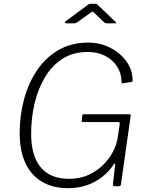

<svg xmlns="http://www.w3.org/2000/svg" viewBox="-20 -975 772 1005"><path d="M337 10Q256 10 199 -24Q142 -58 112.5 -122.5Q83 -187 83 -278Q83 -371 106 -456Q129 -541 174.5 -608Q220 -675 287 -713.5Q354 -752 441 -752Q505 -752 558 -724.5Q611 -697 642.5 -652.5Q674 -608 674 -555Q674 -547 668 -546L623 -539Q619 -538 617.5 -540.5Q616 -543 616 -550Q615 -593 592.5 -627.5Q570 -662 530.5 -682.5Q491 -703 439 -703Q363 -703 307.5 -667.5Q252 -632 215.5 -571Q179 -510 161 -433.5Q143 -357 143 -275Q143 -160 193 -99.5Q243 -39 341 -39Q399 -39 443.5 -59.5Q488 -80 520.5 -112.5Q553 -145 572 -182.5Q591 -220 596 -254L607 -327Q608 -336 598 -336H415Q407 -336 408 -343L411 -372Q412 -377 417 -377H657Q661 -377 663 -375Q665 -373 664 -369L613 -10Q612 0 601 0H583Q570 0 571 -10L583 -114Q584 -119 581 -119Q578 -119 574 -113Q552 -79 517.5 -51Q483 -23 437.5 -6.5Q392 10 337 10ZM523 -860 472 -909Q465 -915 463.5 -914Q462 -913 452 -907L384 -858Q378 -854 375.5 -853.5Q373 -853 367 -853H326Q321 -853 320 -856.5Q319 -860 324 -864L435 -946Q441 -951 445.5 -953Q450 -955 458 -955H480Q487 -955 490 -951Q493 -947 496 -945L583 -862Q589 -858 588.5 -855.5Q588 -853 582 -853H537Q533 -853 530 -855Q527 -857 523 -860Z"/></svg>

Font: Libre Franklin ExtraLight
Style: Italic
Weight: 250
Italic angle: -8°
Designer: Pablo Impallari, Rodrigo Fuenzalida, Nhung Nguyen
Foundry: Impallari Type
Version: Version 3.000